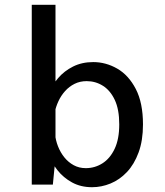

<svg xmlns="http://www.w3.org/2000/svg" viewBox="-20 -770 690 801"><path d="M112.5 0V-750H211.5V-112.5L200.5 0ZM364 11Q317 11 280.8 -8.8Q244.5 -28.5 219.5 -60.2Q194.5 -92 181.8 -128.8Q169 -165.5 169 -198.5L209.5 -212Q212 -185 222 -159.5Q232 -134 248.5 -113.5Q265 -93 287.5 -80.8Q310 -68.5 338 -68.5Q375.5 -68.5 407.2 -88.5Q439 -108.5 458.2 -149Q477.5 -189.5 477.5 -251Q477.5 -313.5 458.8 -353.2Q440 -393 409.2 -412.2Q378.5 -431.5 341.5 -431.5Q313.5 -431.5 291 -420.2Q268.5 -409 251.5 -390Q234.5 -371 223.8 -347.8Q213 -324.5 208 -300L170 -313.5Q170 -345.5 183.5 -380Q197 -414.5 222.5 -444.2Q248 -474 285 -492.5Q322 -511 369 -511Q421.5 -511 469 -483.8Q516.5 -456.5 546.5 -398.8Q576.5 -341 576.5 -251Q576.5 -183.5 558.2 -134Q540 -84.5 509.5 -52.2Q479 -20 441.2 -4.5Q403.5 11 364 11Z"/></svg>

Font: Trispace Thin
Style: Regular
Weight: 400
Version: Version 1.210